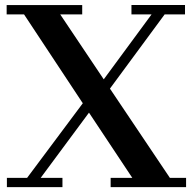

<svg xmlns="http://www.w3.org/2000/svg" viewBox="-20 -768 791 788"><path d="M8.3 -38.1H91.3L319.8 -344.2L78.6 -709H7.3V-747.1H317.4V-709H227.1L405.8 -442.4L602.1 -709H519.5V-747.6H739.3V-709H655.8L431.2 -404.3L677.2 -38.1H743.7V0H434.1V-38.1H522.9L345.2 -305.7L147 -38.1H236.3V0H8.3Z"/></svg>

Font: Cantata One
Style: Regular
Weight: 400
Designer: Joana Maria Correia da Silva
Foundry: Joana Maria Correia da Silva
Version: Version 1.002